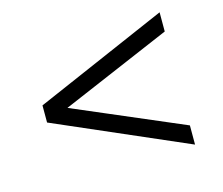

<svg xmlns="http://www.w3.org/2000/svg" viewBox="-79 -644 829 715"><g transform="rotate(-15 335.5 -286.0)"><path d="M590 -31 79 -253V-319L590 -541V-467L136 -273V-299L590 -105Z"/></g></svg>

Font: Nunito Sans 10pt SemiExpanded
Style: Regular
Weight: 400
Width: 6
Designer: Vernon Adams
Foundry: Vernon Adams
Version: Version 3.101;gftools[0.9.27]